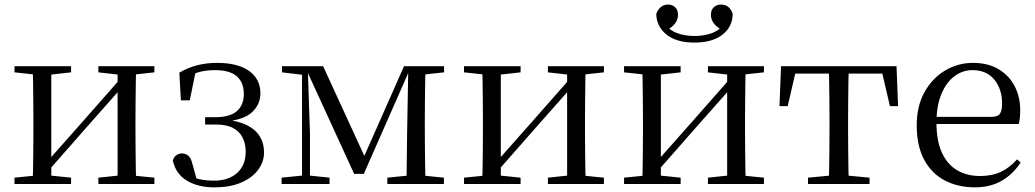

<svg xmlns="http://www.w3.org/2000/svg" viewBox="-20 -806 4534 841"><path d="M43.5 0V-27.8L151.7 -38.6H186.3L291.3 -27.8V0ZM410.9 0V-27.8L513.6 -38.6H548L656.2 -27.8V0ZM123.1 0Q124.3 -24.4 124.8 -65.3Q125.3 -106.3 125.8 -150.3Q126.3 -194.3 126.3 -228.5V-288.3Q126.3 -321.7 125.8 -365.7Q125.3 -409.7 124.8 -450.7Q124.3 -491.8 123.1 -516H204.7V0ZM182.1 -46.9 146.9 -65.8H158.3L335.2 -265.6L516 -470.9L549.7 -451H538.4L360.1 -249.4ZM495.1 0V-516H576.4Q575.4 -491.8 574.9 -450.7Q574.4 -409.7 573.9 -365.7Q573.4 -321.7 573.4 -288.3V-228.5Q573.4 -194.3 573.9 -150.3Q574.4 -106.3 574.9 -65.3Q575.4 -24.4 576.4 0ZM43.5 -489.1V-516H291.3V-489.1L187.1 -477.4H152.7ZM410.9 -489.1V-516H656.2V-489.1L548.8 -477.4H514.4Z M918.6 14.6Q847.2 14.6 798.3 -14.9Q749.4 -44.5 736.9 -103.6Q742.2 -119.3 753.2 -126.7Q764.2 -134 776.8 -134Q793.1 -134 805.1 -123.5Q817.1 -112.9 822.6 -88.9L845.1 -7.5L796.8 -42.1Q826.9 -26.9 854.6 -20.9Q882.3 -14.8 917.3 -14.8Q981.6 -14.8 1018.9 -48.7Q1056.2 -82.5 1056.2 -141.5Q1056.2 -176.1 1042.8 -203.1Q1029.4 -230.1 1000.9 -245.3Q972.3 -260.6 925 -260.6H878.4V-292.6H922.6Q987.2 -292.6 1017.7 -319.4Q1048.3 -346.3 1048.1 -396.1Q1047.1 -446.9 1016 -472.9Q984.9 -498.8 921.8 -498.8Q887.2 -498.8 857.4 -491.7Q827.6 -484.6 798 -466.1L838 -497.1L811.1 -366.5H772.3L765.6 -487.8Q803.3 -510 844.2 -520.3Q885.1 -530.6 930 -530.6Q1021.5 -530.6 1071 -495.4Q1120.4 -460.1 1120.6 -397.7Q1120.9 -349.6 1084.4 -314.9Q1047.9 -280.3 961.8 -273.2L963.6 -282Q1024 -276.8 1062.1 -257.4Q1100.2 -238.1 1118.4 -207.8Q1136.6 -177.5 1136.6 -138.7Q1136.6 -98 1111.4 -63.1Q1086.1 -28.2 1037.5 -6.8Q989 14.6 918.6 14.6Z M1531.3 -44.4 1322.3 -500.2H1316.6V-516H1395.3L1585.9 -101.4H1566.3L1749.7 -516H1781.3V-500.6H1774.5L1573.6 -44.4ZM1760.6 0 1763.2 -221.5 1768.5 -516H1844Q1843 -491.8 1842.4 -450.7Q1841.8 -409.7 1841.3 -365.7Q1840.8 -321.7 1840.8 -288.3V-228.5Q1840.8 -194.3 1841.3 -150.3Q1841.8 -106.3 1842.4 -65.3Q1843 -24.4 1844 0ZM1213.5 0V-27.8L1312.2 -37.8H1328.3L1423.4 -27.8V0ZM1676.6 0V-27.8L1784.8 -38.6H1817L1924.4 -27.8V0ZM1215.3 -489.1V-516H1325.1V-477.4H1313.3ZM1303 0V-516H1327.8L1337.7 -222.7V0ZM1798.5 -477.4V-516H1925.2V-489.1L1817.8 -477.4Z M2012.5 0V-27.8L2120.7 -38.6H2155.3L2260.3 -27.8V0ZM2379.9 0V-27.8L2482.6 -38.6H2517L2625.2 -27.8V0ZM2092.1 0Q2093.3 -24.4 2093.8 -65.3Q2094.3 -106.3 2094.8 -150.3Q2095.3 -194.3 2095.3 -228.5V-288.3Q2095.3 -321.7 2094.8 -365.7Q2094.3 -409.7 2093.8 -450.7Q2093.3 -491.8 2092.1 -516H2173.7V0ZM2151.1 -46.9 2115.9 -65.8H2127.3L2304.2 -265.6L2485 -470.9L2518.7 -451H2507.4L2329.1 -249.4ZM2464.1 0V-516H2545.4Q2544.4 -491.8 2543.9 -450.7Q2543.4 -409.7 2542.9 -365.7Q2542.4 -321.7 2542.4 -288.3V-228.5Q2542.4 -194.3 2542.9 -150.3Q2543.4 -106.3 2543.9 -65.3Q2544.4 -24.4 2545.4 0ZM2012.5 -489.1V-516H2260.3V-489.1L2156.1 -477.4H2121.7ZM2379.9 -489.1V-516H2625.2V-489.1L2517.8 -477.4H2483.4Z M3021.5 -619.5Q2943.4 -619.5 2899.8 -654.3Q2856.2 -689.1 2854.4 -744.5Q2861.3 -764 2874.3 -775Q2887.4 -786 2905.3 -786Q2925 -786 2937.4 -774.2Q2949.8 -762.3 2949.8 -741.2Q2949.8 -719.7 2936.4 -702.6Q2923 -685.5 2899.7 -674.1L2887.5 -705.6Q2911.6 -673.6 2945.9 -661Q2980.1 -648.4 3021.5 -648.4Q3064.5 -648.4 3098.4 -661Q3132.4 -673.6 3156.3 -705.6L3144.3 -674.1Q3121 -685.5 3107.5 -702.6Q3094 -719.7 3094 -741.2Q3094 -762.3 3106.5 -774.2Q3119 -786 3137.9 -786Q3157.6 -786 3170.7 -775Q3183.8 -764 3189.4 -744.5Q3188.6 -688.9 3144.6 -654.2Q3100.7 -619.5 3021.5 -619.5ZM2713.5 0V-27.8L2821.7 -38.6H2856.3L2961.3 -27.8V0ZM3080.9 0V-27.8L3183.6 -38.6H3218L3326.2 -27.8V0ZM2793.1 0Q2794.3 -24.4 2794.8 -65.3Q2795.3 -106.3 2795.8 -150.3Q2796.3 -194.3 2796.3 -228.5V-288.3Q2796.3 -321.7 2795.8 -365.7Q2795.3 -409.7 2794.8 -450.7Q2794.3 -491.8 2793.1 -516H2874.7V0ZM2852.1 -46.9 2816.9 -65.8H2828.3L3005.2 -265.6L3186 -470.9L3219.7 -451H3208.4L3030.1 -249.4ZM3165.1 0V-516H3246.4Q3245.4 -491.8 3244.9 -450.7Q3244.4 -409.7 3243.9 -365.7Q3243.4 -321.7 3243.4 -288.3V-228.5Q3243.4 -194.3 3243.9 -150.3Q3244.4 -106.3 3244.9 -65.3Q3245.4 -24.4 3246.4 0ZM2713.5 -489.1V-516H2961.3V-489.1L2857.1 -477.4H2822.7ZM3080.9 -489.1V-516H3326.2V-489.1L3218.8 -477.4H3184.4Z M3394.3 -341.2 3401.1 -516H3906.9L3913.7 -341.2H3878.1L3837.8 -513.4L3880.2 -483.7H3427.7L3470.2 -513.4L3430.3 -341.2ZM3519.2 0V-27.8L3633.9 -38.6H3674.3L3788.8 -27.8V0ZM3610.2 0Q3611.2 -24.4 3611.8 -65.3Q3612.4 -106.3 3612.9 -150.3Q3613.4 -194.3 3613.4 -228.5V-288.3Q3613.4 -321.7 3612.9 -365.7Q3612.4 -409.7 3611.8 -450.7Q3611.2 -491.8 3610.2 -516H3697.8Q3696.8 -491.8 3696.3 -450.7Q3695.8 -409.7 3695.3 -365.7Q3694.8 -321.7 3694.8 -288.3V-228.5Q3694.8 -194.3 3695.3 -150.3Q3695.8 -106.3 3696.3 -65.3Q3696.8 -24.4 3697.8 0Z M4250.3 14.6Q4176.5 14.6 4118.6 -15.4Q4060.7 -45.5 4028.1 -106.2Q3995.4 -167 3995.4 -256.8Q3995.4 -341.1 4029.5 -402.5Q4063.6 -463.8 4119.8 -497.2Q4176 -530.6 4241.9 -530.6Q4307.2 -530.6 4353.4 -503.3Q4399.6 -475.9 4424.1 -429.2Q4448.7 -382.4 4448.7 -323.2Q4448.7 -286.8 4442.4 -262.9H4033.6V-294.2H4324.3Q4350.6 -294.2 4360 -308.2Q4369.3 -322.1 4369.3 -352.3Q4369.3 -416.2 4335.2 -457.5Q4301.2 -498.8 4239.6 -498.8Q4195.8 -498.8 4160 -471.6Q4124.1 -444.5 4103 -392.8Q4081.9 -341.2 4081.9 -268.7Q4081.9 -188 4106.4 -135.9Q4130.9 -83.8 4173.9 -59.4Q4217 -35 4272.5 -35Q4325.5 -35 4364.8 -53.7Q4404.2 -72.3 4434.7 -108.1L4450.6 -94.3Q4418 -43.5 4368 -14.4Q4318 14.6 4250.3 14.6Z"/></svg>

Font: Noto Serif KR ExtraLight
Style: Regular
Weight: 200
Designer: Ryoko NISHIZUKA 西塚涼子 (kana & ideographs); Frank Grießhammer (Latin, Greek & Cyrillic); Wenlong ZHANG 张文龙 (bopomofo); San
Foundry: Adobe
Version: Version 2.002-H1;hotconv 1.1.0;makeotfexe 2.6.0